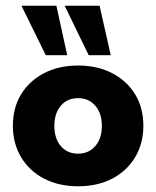

<svg xmlns="http://www.w3.org/2000/svg" viewBox="-20 -641 546 671"><path d="M253 10Q185 10 133.5 -17Q82 -44 53.5 -92Q25 -140 25 -201Q25 -264 53.5 -311Q82 -358 133.5 -385Q185 -412 253 -412Q321 -412 372.5 -385Q424 -358 452.5 -311Q481 -264 481 -201Q481 -140 452.5 -92Q424 -44 372.5 -17Q321 10 253 10ZM253 -104Q290 -104 313 -130.5Q336 -157 336 -201Q336 -245 313 -271.5Q290 -298 253 -298Q215 -298 192.5 -271.5Q170 -245 170 -201Q170 -157 192.5 -130.5Q215 -104 253 -104ZM290 -448 206 -621H328L367 -448ZM140 -448 55 -621H177L215 -448Z"/></svg>

Font: Rokkitt ExtraBold
Style: Regular
Weight: 800
Version: Version 3.103